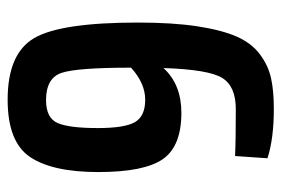

<svg xmlns="http://www.w3.org/2000/svg" viewBox="-140 -602 754 515"><g transform="rotate(90 237.5 -345.0)"><path d="M283 -454Q373 -454 407.5 -404Q442 -354 442 -231Q442 -108 401.5 -48Q361 12 248 12Q124 12 82.5 -59.5Q41 -131 41 -337Q41 -431 51 -496.5Q61 -562 78.5 -602Q96 -642 126 -664.5Q156 -687 190 -694.5Q224 -702 273 -702Q352 -702 405 -685L399 -598Q357 -600 273 -600Q212 -600 189.5 -563.5Q167 -527 163 -406Q207 -454 283 -454ZM249 -91Q297 -91 310.5 -122Q324 -153 324 -230Q324 -302 308 -329.5Q292 -357 248 -357Q204 -357 162 -319Q162 -174 176 -132.5Q190 -91 249 -91Z"/></g></svg>

Font: Exo 2 Semi Bold Condensed
Style: Regular
Weight: 600
Width: 3
Designer: Natanael Gama
Version: Version 1.001;PS 001.001;hotconv 1.0.70;makeotf.lib2.5.58329